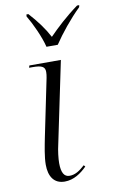

<svg xmlns="http://www.w3.org/2000/svg" viewBox="-88 -813 517 870"><g transform="rotate(-10 170.5 -378.0)"><path d="M162 -606H214C246 -654 292 -711 339 -757L341 -766H331C276 -726 230 -683 194 -646C171 -689 144 -725 107 -766H98L97 -757C120 -719 151 -652 162 -606ZM138 10C180 10 214 -14 241 -41L235 -48C211 -26 190 -12 164 -12C139 -12 127 -33 127 -77C127 -97 131 -133 138 -162L216 -536H71L68 -526H84C127 -526 141 -518 141 -494C141 -486 140 -477 138 -467L84 -205C76 -165 66 -116 66 -80C66 -26 89 10 138 10Z"/></g></svg>

Font: Noto Serif Display SemiCondensed Light
Style: Italic
Weight: 300
Width: 4
Italic angle: -12°
Designer: Monotype Design Team
Foundry: Monotype Imaging Inc.
Version: Version 2.009